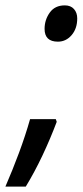

<svg xmlns="http://www.w3.org/2000/svg" viewBox="-72 -565 309 718"><path d="M144.5 -409.2Q94.7 -409.2 94.7 -457Q94.7 -490.7 114 -517.8Q133.3 -544.9 170.4 -544.9Q192.4 -544.9 204.6 -531.2Q216.8 -517.6 216.8 -496.1Q216.8 -458 195.8 -433.6Q174.8 -409.2 144.5 -409.2ZM-51.8 132.8Q-24.9 70.8 -1 6.6Q22.9 -57.6 40.5 -119.6H136.7L140.1 -109.4Q116.2 -45.9 86.7 16.6Q57.1 79.1 24.4 132.8Z"/></svg>

Font: Open Sans Condensed SemiBold
Style: Italic
Weight: 600
Width: 3
Italic angle: -12°
Designer: Monotype Design Team
Foundry: Monotype Imaging Inc.
Version: Version 3.000; ttfautohint (v1.8.4)